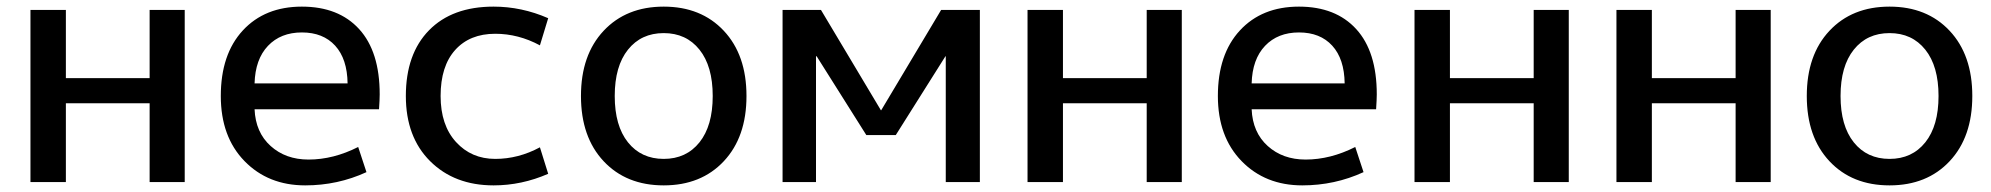

<svg xmlns="http://www.w3.org/2000/svg" viewBox="-20 -550 6015 580"><path d="M179 -238V0H72V-520H179V-314H432V-520H538V0H432V-238Z M749 -298H1030Q1029 -372 992.5 -412Q956 -452 892 -452Q828 -452 789.5 -411.5Q751 -371 749 -298ZM749 -220Q752 -150 797.5 -109Q843 -68 912 -68Q987 -68 1062 -106L1087 -30Q1000 10 902 10Q790 10 718.5 -63.5Q647 -137 647 -260Q647 -386 713.5 -458Q780 -530 892 -530Q1003 -530 1065 -462Q1127 -394 1127 -265Q1127 -250 1125 -220Z M1611 -413Q1546 -448 1476 -448Q1399 -448 1355 -399Q1311 -350 1311 -260Q1311 -172 1357.5 -121Q1404 -70 1476 -70Q1546 -70 1611 -105L1636 -25Q1556 10 1471 10Q1353 10 1279.5 -63Q1206 -136 1206 -260Q1206 -387 1276 -458.5Q1346 -530 1471 -530Q1556 -530 1636 -495Z M1803.5 -457Q1872 -530 1985 -530Q2098 -530 2166.5 -457Q2235 -384 2235 -260Q2235 -136 2166.5 -63Q2098 10 1985 10Q1872 10 1803.5 -63Q1735 -136 1735 -260Q1735 -384 1803.5 -457ZM1877 -120Q1917 -70 1985 -70Q2053 -70 2093 -120Q2133 -170 2133 -260Q2133 -350 2093 -400Q2053 -450 1985 -450Q1917 -450 1877 -400Q1837 -350 1837 -260Q1837 -170 1877 -120Z M2836 -380 2686 -142H2597L2447 -380H2445V0H2344V-520H2460L2641 -217H2642L2823 -520H2940V0H2837V-380Z M3191 -238V0H3084V-520H3191V-314H3444V-520H3550V0H3444V-238Z M3761 -298H4042Q4041 -372 4004.5 -412Q3968 -452 3904 -452Q3840 -452 3801.5 -411.5Q3763 -371 3761 -298ZM3761 -220Q3764 -150 3809.5 -109Q3855 -68 3924 -68Q3999 -68 4074 -106L4099 -30Q4012 10 3914 10Q3802 10 3730.5 -63.5Q3659 -137 3659 -260Q3659 -386 3725.5 -458Q3792 -530 3904 -530Q4015 -530 4077 -462Q4139 -394 4139 -265Q4139 -250 4137 -220Z M4360 -238V0H4253V-520H4360V-314H4613V-520H4719V0H4613V-238Z M4970 -238V0H4863V-520H4970V-314H5223V-520H5329V0H5223V-238Z M5506.5 -457Q5575 -530 5688 -530Q5801 -530 5869.5 -457Q5938 -384 5938 -260Q5938 -136 5869.5 -63Q5801 10 5688 10Q5575 10 5506.5 -63Q5438 -136 5438 -260Q5438 -384 5506.5 -457ZM5580 -120Q5620 -70 5688 -70Q5756 -70 5796 -120Q5836 -170 5836 -260Q5836 -350 5796 -400Q5756 -450 5688 -450Q5620 -450 5580 -400Q5540 -350 5540 -260Q5540 -170 5580 -120Z"/></svg>

Font: M PLUS 1p Medium
Style: Regular
Weight: 500
Version: Version 1.062